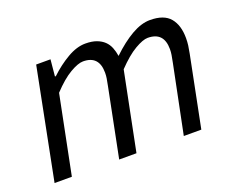

<svg xmlns="http://www.w3.org/2000/svg" viewBox="-87 -645 972 793"><g transform="rotate(-20 399.5 -249.0)"><path d="M31 0 127 -486H190L183 -413H187Q225 -449 267 -473.5Q309 -498 347 -498Q376 -498 396 -490.5Q416 -483 429 -470.5Q442 -458 449 -440.5Q456 -423 459 -403Q506 -448 549.5 -473Q593 -498 631 -498Q692 -498 719 -466Q746 -434 746 -377Q746 -360 744 -345Q742 -330 738 -310L676 0H599L660 -300Q664 -320 666 -332Q668 -344 668 -357Q668 -432 597 -432Q576 -432 540 -411Q504 -390 460 -344L391 0H315L375 -300Q379 -320 381 -332Q383 -344 383 -357Q383 -432 313 -432Q291 -432 255 -411Q219 -390 176 -344L107 0Z"/></g></svg>

Font: TypoPRO Source Sans Pro
Style: Italic
Weight: 400
Italic angle: -11°
Designer: Paul D. Hunt
Foundry: Adobe Systems Incorporated
Version: Version 1.075;PS 2.000;hotconv 1.0.86;makeotf.lib2.5.63406